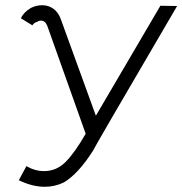

<svg xmlns="http://www.w3.org/2000/svg" viewBox="-20 -706 698 735"><path d="M52 -16 81 -70Q114 -51 149 -51Q196 -51 231 -86Q266 -121 308 -194L161 -607Q153 -627 137 -627Q129 -627 121 -622Q110 -619 104 -609L60 -636Q71 -660 99 -676Q119 -686 142 -686Q166 -686 185 -672Q204 -658 213 -632L347 -263L594 -684L658 -683Q336 -133 336 -129Q280 -41 225 -8Q191 9 151 9Q104 9 52 -16Z"/></svg>

Font: Bellota
Style: Italic
Weight: 400
Italic angle: -7.5°
Designer: Kemie Guaida
Foundry: Kemie Guaida
Version: Version 4.001